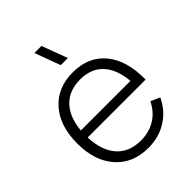

<svg xmlns="http://www.w3.org/2000/svg" viewBox="-222 -890 1023 1023"><g transform="rotate(-45 289.5 -378.0)"><path d="M292.5 15.1Q176.3 15.1 108.2 -61.8Q40 -138.7 40 -269Q40 -401.4 107.7 -478.3Q175.3 -555.2 291.5 -555.2Q409.7 -555.2 475.1 -475.3Q540.5 -395.5 538.6 -253.4H102.1Q106 -151.9 155 -96.4Q204.1 -41 291.5 -41Q353.5 -41 400.6 -69.8Q447.8 -98.6 475.1 -153.8L526.9 -130.9Q494.1 -61.5 432.6 -23.2Q371.1 15.1 292.5 15.1ZM103 -305.7H476.6Q467.8 -400.9 420.9 -450.7Q374 -500.5 292.5 -500.5Q209 -500.5 160.2 -450Q111.3 -399.4 103 -305.7ZM219.7 -772.5H272.9L327.1 -627.4H273.4Z"/></g></svg>

Font: Manrope Light
Style: Regular
Weight: 300
Designer: Mikhail Sharanda
Foundry: Mikhail Sharanda
Version: Version 4.505;FEAKit 1.0